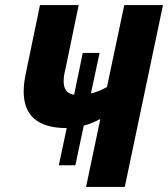

<svg xmlns="http://www.w3.org/2000/svg" viewBox="-20 -734 660 754"><path d="M318 0H470L620 -714H468L400 -392C380 -381 359 -372 337 -367L371 -526H305L271 -362C244 -366 230 -383 230 -414C230 -428 232 -444 237 -463L289 -714H137L82 -449C76 -422 73 -395 73 -375C73 -281 127 -231 242 -231L211 -85H276L309 -241C331 -246 354 -256 374 -267Z"/></svg>

Font: Noto Sans Display SemiCondensed Extra
Style: Italic
Weight: 800
Width: 4
Italic angle: -12°
Designer: Monotype Design Team
Foundry: Monotype Imaging Inc.
Version: Version 1.900